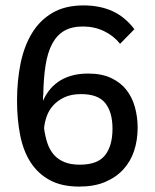

<svg xmlns="http://www.w3.org/2000/svg" viewBox="-20 -680 573 710"><path d="M489 -208Q489 -162 476 -122.5Q463 -83 436 -53.5Q409 -24 368.5 -7Q328 10 273 10Q208 10 164 -14Q120 -38 93 -80Q66 -122 54.5 -180.5Q43 -239 43 -308Q43 -381 56 -445Q69 -509 98 -557Q127 -605 174 -632.5Q221 -660 289 -660Q349 -660 395.5 -639Q442 -618 477 -572L424 -518Q400 -548 364.5 -565Q329 -582 287 -582Q245 -582 217.5 -566Q190 -550 173 -518Q156 -486 148.5 -438.5Q141 -391 140 -329Q139 -327 139 -318.5Q139 -310 139 -307Q147 -326 160.5 -344Q174 -362 194 -376.5Q214 -391 242 -399.5Q270 -408 306 -408Q356 -408 391 -391.5Q426 -375 447.5 -347.5Q469 -320 479 -283.5Q489 -247 489 -208ZM396 -204Q396 -265 369.5 -298.5Q343 -332 280 -332Q244 -332 219 -320.5Q194 -309 177.5 -291Q161 -273 153 -250.5Q145 -228 143 -206Q147 -175 155.5 -150Q164 -125 179.5 -107.5Q195 -90 218.5 -80.5Q242 -71 275 -71Q341 -71 368.5 -106Q396 -141 396 -204Z"/></svg>

Font: Zilla Slab Medium
Style: Regular
Weight: 500
Designer: Typotheque.com
Foundry: Typotheque type foundry
Version: Version 1.1; 2017